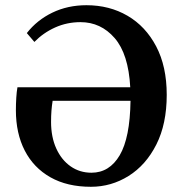

<svg xmlns="http://www.w3.org/2000/svg" viewBox="-20 -700 700 737"><path d="M41 -277Q41 -301 42.5 -325Q44 -349 47 -365H480Q473 -493 420 -554Q367 -615 289 -615Q237 -615 191.5 -594.5Q146 -574 112 -539L83 -573Q122 -623 181 -651.5Q240 -680 312 -680Q400 -680 469.5 -639.5Q539 -599 579.5 -522Q620 -445 620 -336Q620 -224 580 -145Q540 -66 473.5 -24.5Q407 17 329 17Q238 17 173.5 -19.5Q109 -56 75 -122Q41 -188 41 -277ZM331 -37Q400 -37 439.5 -104Q479 -171 481 -313H182Q179 -294 177.5 -275Q176 -256 176 -232Q176 -174 196 -130Q216 -86 251 -61.5Q286 -37 331 -37Z"/></svg>

Font: Source Serif Pro SemiBold
Style: Regular
Weight: 600
Designer: Frank Grießhammer
Foundry: Adobe Systems Incorporated
Version: Version 3.001;hotconv 1.0.111;makeotfexe 2.5.65597